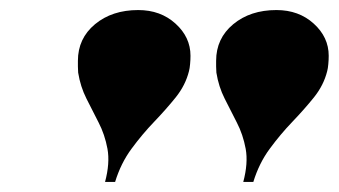

<svg xmlns="http://www.w3.org/2000/svg" viewBox="-20 -780 674 382"><path d="M631 -638.5Q624 -610.5 604.8 -586.5Q585.5 -562.5 561.8 -537.8Q538 -513 516.8 -484.2Q495.5 -455.5 484 -418H464Q474 -455.5 468.8 -484Q463.5 -512.5 451.2 -536.2Q439 -560 427 -583.8Q415 -607.5 410.5 -635.5Q410 -641 410 -647.8Q410 -654.5 410 -659Q410 -703.5 444 -731.8Q478 -760 530 -760Q574.5 -760 604.2 -733Q634 -706 634 -669Q634 -661 633.2 -652.5Q632.5 -644 631 -638.5ZM356 -638.5Q349 -610.5 329.8 -586.5Q310.5 -562.5 286.8 -537.8Q263 -513 241.8 -484.2Q220.5 -455.5 209 -418H189Q199 -455.5 193.8 -484Q188.5 -512.5 176.2 -536.2Q164 -560 152 -583.8Q140 -607.5 135.5 -635.5Q135 -641 135 -647.8Q135 -654.5 135 -659Q135 -703.5 169 -731.8Q203 -760 255 -760Q299.5 -760 329.2 -733Q359 -706 359 -669Q359 -661 358.2 -652.5Q357.5 -644 356 -638.5Z"/></svg>

Font: Bodoni* 11pt Fatface
Style: Italic
Weight: 900
Italic angle: -13°
Version: Version 2.3